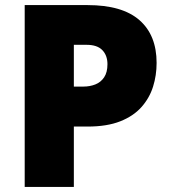

<svg xmlns="http://www.w3.org/2000/svg" viewBox="-20 -734 672 754"><path d="M324 -714Q460 -714 527.5 -655Q595 -596 595 -487Q595 -438 581 -393.5Q567 -349 535.5 -313.5Q504 -278 452 -257.5Q400 -237 324 -237H270V0H77V-714ZM320 -558H270V-394H308Q333 -394 354.5 -402.5Q376 -411 389 -430.5Q402 -450 402 -482Q402 -516 382 -537Q362 -558 320 -558Z"/></svg>

Font: Noto Sans Hebrew Black
Style: Regular
Weight: 900
Designer: Monotype Design Team
Foundry: Monotype Imaging Inc.
Version: Version 2.003